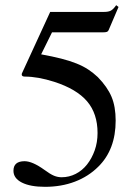

<svg xmlns="http://www.w3.org/2000/svg" viewBox="-20 -708 540 742"><path d="M139 -498Q183 -490 216.5 -481.5Q250 -473 276 -462.5Q302 -452 321.5 -439Q341 -426 358 -410Q395 -372 411 -334Q427 -296 427 -242Q427 -130 360 -64Q322 -26 269.5 -6Q217 14 154 14Q97 14 64.5 -2.5Q32 -19 32 -48Q32 -85 75 -85Q105 -85 151 -52Q174 -35 188.5 -29Q203 -23 218 -23Q247 -23 272.5 -36Q298 -49 316.5 -72.5Q335 -96 346 -127Q357 -158 357 -194Q357 -269 316.5 -316.5Q276 -364 189 -392Q126 -412 76 -412Q64 -412 64 -420Q64 -423 65 -425L174 -662H383Q399 -662 408.5 -667Q418 -672 429 -688L438 -681L400 -592Q398 -587 393.5 -585Q389 -583 377 -583H181Z"/></svg>

Font: Klingon pIqaD HaSta
Style: Regular
Weight: 400
Width: 0
Designer: Mike Neff (qa'vaj)
Foundry: Mike Neff and Michael Everson
Version: Version 2.003